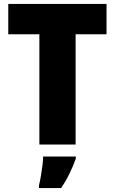

<svg xmlns="http://www.w3.org/2000/svg" viewBox="-20 -734 583 975"><path d="M364 0H180V-560H22V-714H521V-560H364ZM365 72Q350 112 333 147.5Q316 183 290 221H178V207Q183 187 187.5 160.5Q192 134 195.5 107Q199 80 199 61H365Z"/></svg>

Font: Noto Sans Sinhala UI SemiCondensed Black
Style: Regular
Weight: 900
Width: 4
Designer: Jelle Bosma - Monotype Design Team
Foundry: Monotype Imaging Inc.
Version: Version 2.006; ttfautohint (v1.8.4.7-5d5b)